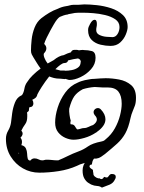

<svg xmlns="http://www.w3.org/2000/svg" viewBox="-20 -681 655 874"><path d="M159 105Q119 105 84.5 85.5Q50 66 28.5 31Q7 -4 7 -49Q7 -69 17 -86Q27 -103 30 -122Q32 -141 35.5 -166Q39 -191 48 -214Q57 -237 76 -246L80 -248Q88 -259 91 -277Q94 -295 104 -308Q114 -324 130 -339.5Q146 -355 165 -369Q156 -381 148 -394Q140 -407 132 -420Q128 -426 124.5 -433.5Q121 -441 121 -451Q121 -472 124 -500.5Q127 -529 137.5 -555.5Q148 -582 168 -598Q186 -612 204.5 -623Q223 -634 243 -641Q261 -650 281 -653Q289 -654 297.5 -656.5Q306 -659 313 -659H334Q342 -659 349.5 -660Q357 -661 364 -661Q388 -661 421 -657.5Q454 -654 486 -643.5Q518 -633 539.5 -612.5Q561 -592 561 -558Q561 -544 552.5 -523.5Q544 -503 527 -487.5Q510 -472 483 -472Q462 -472 438 -477.5Q414 -483 397.5 -499Q381 -515 381 -544Q381 -552 383.5 -558.5Q386 -565 390 -572Q400 -591 411 -591Q421 -591 421 -572Q421 -564 419.5 -558Q418 -552 418 -544Q418 -529 432.5 -522Q447 -515 464.5 -513.5Q482 -512 492 -512Q506 -512 515 -526Q524 -540 524 -558Q524 -580 505 -593Q486 -606 458.5 -612.5Q431 -619 405 -621Q379 -623 364 -623H335Q328 -623 320.5 -622Q313 -621 305 -619Q301 -618 296.5 -617.5Q292 -617 288 -615Q279 -614 270 -611Q261 -608 252 -604Q246 -600 239.5 -592Q233 -584 225 -570Q220 -562 210.5 -544.5Q201 -527 192.5 -509.5Q184 -492 181 -481L183 -479Q191 -471 191 -461Q191 -449 180 -438Q177 -431 182.5 -417Q188 -403 197 -392L224 -407Q236 -417 248 -423Q260 -429 270 -430Q278 -434 286.5 -437.5Q295 -441 303 -443Q307 -454 319 -454Q324 -454 329 -454Q334 -454 339 -452Q346 -453 352 -453.5Q358 -454 363 -453Q381 -453 398 -448.5Q415 -444 415 -418Q415 -389 394.5 -366Q374 -343 346.5 -330Q319 -317 297 -317Q292 -317 287.5 -319Q283 -321 278 -322L275 -321Q269 -321 263.5 -322Q258 -323 253 -323H251Q237 -323 225.5 -326Q214 -329 204 -333Q185 -309 170 -285.5Q155 -262 150 -251Q148 -241 141.5 -235.5Q135 -230 127 -227Q132 -219 132 -210Q132 -204 128.5 -199Q125 -194 116 -193L113 -192L111 -176Q105 -170 103 -169Q104 -165 104 -160.5Q104 -156 104 -150Q104 -128 94.5 -115.5Q85 -103 77 -86L78 -85Q83 -80 83 -73Q83 -64 73 -54Q80 -47 80 -35Q80 -32 79.5 -29Q79 -26 78 -23L77 -20H79Q93 -16 98 -5Q103 6 103.5 18.5Q104 31 106 40Q108 49 117 50L119 49Q126 40 137 40Q147 40 155.5 44.5Q164 49 172 49Q178 49 182 47.5Q186 46 192 46Q207 46 218 47.5Q229 49 244 49H245Q267 40 289 29Q311 18 338 8Q360 0 380.5 -14.5Q401 -29 442 -37Q451 -39 454.5 -41.5Q458 -44 461 -47Q487 -68 503 -97Q519 -126 526.5 -156Q534 -186 534 -209Q534 -245 519 -264Q504 -283 469 -283H445Q437 -283 428 -284Q419 -285 411 -285Q397 -284 383.5 -281.5Q370 -279 357 -275Q331 -261 318 -242.5Q305 -224 295 -186Q294 -175 296.5 -157.5Q299 -140 302 -132Q301 -128 300.5 -124Q300 -120 301 -117L302 -115H305Q316 -115 321.5 -105.5Q327 -96 331 -92Q339 -92 347 -95Q355 -98 362 -98Q373 -98 383.5 -103.5Q394 -109 404 -112Q421 -124 421 -137Q421 -147 411 -157Q406 -164 406 -170Q406 -178 412 -183.5Q418 -189 426 -189Q433 -189 439 -183Q460 -161 460 -138Q460 -122 449.5 -107.5Q439 -93 423 -82Q419 -78 416 -77Q392 -61 363.5 -53Q335 -45 315 -45Q297 -45 277.5 -53.5Q258 -62 244.5 -79Q231 -96 231 -123Q231 -154 242.5 -191Q254 -228 277 -259.5Q300 -291 334 -305Q342 -309 350 -311.5Q358 -314 366 -316Q377 -318 387.5 -320Q398 -322 409 -322Q423 -323 436 -324Q449 -325 461 -325Q490 -325 522 -319Q554 -313 576.5 -294Q599 -275 599 -236Q599 -214 594 -200Q589 -186 583.5 -173.5Q578 -161 574 -143Q565 -100 550.5 -74Q536 -48 513.5 -27.5Q491 -7 458 20Q439 35 428.5 38.5Q418 42 409.5 41Q401 40 384 45Q372 60 358.5 63Q345 66 330 74Q292 91 247 98Q202 105 159 105ZM278 -359Q291 -359 307 -362Q323 -365 335 -373.5Q347 -382 347 -398H348Q348 -411 335 -415Q325 -414 313.5 -411.5Q302 -409 290 -406Q287 -394 273 -394Q266 -394 255 -386Q244 -378 232 -366L255 -360H266Q269 -360 272 -360Q275 -360 278 -359ZM67 20 66 15H64L63 14Q65 18 67 20ZM444 173Q434 166 421.5 165.5Q409 165 395 159Q391 157 381.5 151Q372 145 364 131.5Q356 118 356 95Q356 70 373 51Q378 46 382 40Q386 34 393 28Q398 24 404.5 20.5Q411 17 416 17Q438 17 438 26Q438 28 427 30.5Q416 33 413 35Q409 39 404.5 46Q400 53 398 68Q389 68 387.5 75Q386 82 400 90Q404 92 403.5 97.5Q403 103 405 106V110Q405 117 412 123Q419 129 428 131Q430 131 431 130.5Q432 130 433 131Q445 140 454 124Q462 127 466 127Q471 127 476 119Q481 111 489 111Q507 111 507 124Q507 131 501 140Q494 153 479 159.5Q464 166 444 173Z"/></svg>

Font: Are You Serious
Style: Regular
Weight: 400
Designer: Robert E. Leuschke
Foundry: Robert E. Leuschke
Version: Version 1.100